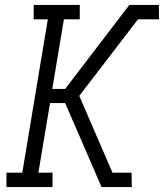

<svg xmlns="http://www.w3.org/2000/svg" viewBox="-20 -755 662 775"><path d="M6 0V-58H70L173 -677H116V-735H302V-677H238L191 -396H243L502 -735H621L622 -677H537L300 -368L434 -58H511L512 0H390L243 -339H182L135 -58H192V0Z"/></svg>

Font: Iosevka Etoile Light
Style: Italic
Weight: 300
Italic angle: -9°
Designer: Belleve Invis
Foundry: Belleve Invis
Version: Version 22.1.2; ttfautohint (v1.8.4)